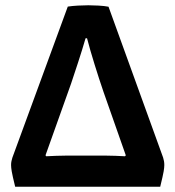

<svg xmlns="http://www.w3.org/2000/svg" viewBox="-20 -708 665 728"><path d="M37.5 0Q27 -43 24.5 -58Q22 -73 22 -82Q22 -90.5 23.5 -97.2Q25 -104 27 -110.5L237 -683Q253 -685.5 275.5 -686.8Q298 -688 315 -688Q331 -688 353.8 -686.8Q376.5 -685.5 391.5 -682.5L598.5 -110.5Q600.5 -103.5 601.8 -97Q603 -90.5 603 -82Q603 -73 600.5 -58Q598 -43 587.5 0ZM457 -119 372.5 -359.5Q356 -407.5 338.8 -463Q321.5 -518.5 310 -563H304.5Q292 -520 276 -471Q260 -422 249.5 -391L152.5 -119L155.5 -115.5Q171.5 -116.5 193.2 -117.2Q215 -118 231.5 -118H380.5Q397 -118 418 -117.2Q439 -116.5 454 -115.5Z"/></svg>

Font: Signika SC SemiBold
Style: Regular
Weight: 600
Designer: Anna Giedryś
Foundry: Anna Giedryś
Version: Version 2.000; ttfautohint (v1.8.3) -l 8 -r 50 -G 200 -x 9 -